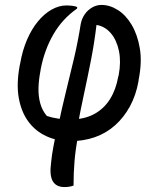

<svg xmlns="http://www.w3.org/2000/svg" viewBox="-20 -561 640 778"><path d="M391 -541Q425 -541 457.5 -520.5Q490 -500 513.5 -460.5Q537 -421 546.5 -365.5Q556 -310 542 -239L541 -231Q531 -175 506.5 -130Q482 -85 446 -53Q410 -21 364 -5Q318 11 265 11Q211 11 167 -9.5Q123 -30 94.5 -69Q66 -108 56 -164.5Q46 -221 60 -296L62 -305Q71 -357 89.5 -400Q108 -443 133.5 -474Q159 -505 189 -522Q219 -539 250 -539Q261 -539 268.5 -538Q276 -537 282 -536Q288 -535 293 -532L292 -526Q233 -485 196.5 -422Q160 -359 145 -281L144 -274Q137 -239 136 -205.5Q135 -172 143 -142.5Q151 -113 170 -91Q191 -84 215 -80.5Q239 -77 265 -77Q321 -77 361 -98.5Q401 -120 425.5 -159Q450 -198 459 -250L461 -257Q471 -311 462 -354.5Q453 -398 429.5 -426Q406 -454 371 -460Q362 -385 348.5 -316.5Q335 -248 320.5 -181Q306 -114 293 -43L298 -20Q292 12 288 39.5Q284 67 282 91.5Q280 116 279 140Q278 164 278 191Q270 194 260.5 195.5Q251 197 241 197Q208 197 194 173.5Q180 150 187 98Q190 67 196 35.5Q202 4 208 -27L215 -47Q230 -120 247 -188.5Q264 -257 280 -325Q296 -393 307 -463Q311 -485 323 -502.5Q335 -520 353 -530.5Q371 -541 391 -541Z"/></svg>

Font: Rec Mono Duotone
Style: Italic
Weight: 400
Italic angle: -10°
Monospace: yes
Version: Version 1.085; ttfautohint (v1.8.4.7-5d5b)